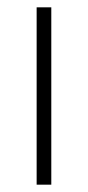

<svg xmlns="http://www.w3.org/2000/svg" viewBox="-20 -504 239 524"><path d="M80 0V-484H120V0Z"/></svg>

Font: Nunito Sans 12pt ExtraLight SemiCondensed
Style: Regular
Weight: 200
Width: 4
Version: Version 3.101;gftools[0.9.27]